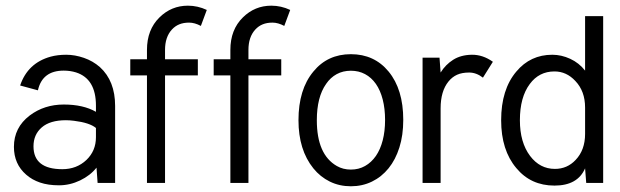

<svg xmlns="http://www.w3.org/2000/svg" viewBox="-20 -648 2195 680"><path d="M205.6 -397.9Q129.9 -397.9 114.3 -328.1L51.3 -345.2Q78.1 -424.8 159.2 -447.3Q184.1 -454.1 214.6 -454.1Q245.1 -454.1 277.1 -443.1Q309.1 -432.1 334 -410.2Q387.7 -361.3 387.7 -272.9V0H325.7L321.8 -54.2Q299.8 -26.4 263.7 -9Q227.5 8.3 189 8.3Q150.4 8.3 121.8 -1.5Q93.3 -11.2 72.8 -29.3Q29.3 -66.9 29.3 -127.9Q29.3 -196.3 85 -238.8Q136.7 -277.8 205.8 -277.8Q274.9 -277.8 319.8 -252V-273.9Q319.8 -369.1 249 -391.6Q228.5 -397.9 205.6 -397.9ZM319.8 -162.1V-194.8Q297.4 -213.4 242.2 -220.2Q226.6 -222.2 213.4 -222.2Q157.2 -222.2 127.9 -196.8Q98.6 -171.4 98.6 -129.9Q98.6 -48.8 200.7 -48.8Q251.5 -48.8 286.1 -81.5Q319.8 -113.8 319.8 -162.1Z M712.4 -612.8 691.4 -556.2Q669.4 -567.9 649.7 -567.9Q629.9 -567.9 615 -561.8Q600.1 -555.7 588.9 -543.5Q564.5 -517.1 564.5 -471.2V-438H680.7V-380.9H564.5V0H500.5V-380.9H441.4V-438H500.5V-471.2Q500.5 -543 544.9 -586.4Q586.9 -627.9 645.5 -627.9Q680.2 -627.9 712.4 -612.8Z M1007.8 -612.8 986.8 -556.2Q964.8 -567.9 945.1 -567.9Q925.3 -567.9 910.4 -561.8Q895.5 -555.7 884.3 -543.5Q859.9 -517.1 859.9 -471.2V-438H976.1V-380.9H859.9V0H795.9V-380.9H736.8V-438H795.9V-471.2Q795.9 -543 840.3 -586.4Q882.3 -627.9 940.9 -627.9Q975.6 -627.9 1007.8 -612.8Z M1408.2 -223.6Q1408.2 -168.9 1394.5 -125.7Q1380.9 -82.5 1356.2 -52Q1331.5 -21.5 1297.4 -4.9Q1263.2 11.7 1222.7 11.7Q1182.1 11.7 1148.2 -4.9Q1114.3 -21.5 1089.8 -51.8Q1037.1 -117.2 1037.1 -222.2Q1037.1 -331.1 1089.8 -394.5Q1140.1 -456.1 1222.7 -456.1Q1305.7 -456.1 1356.4 -394.5Q1408.2 -331.5 1408.2 -223.6ZM1134.8 -350.6Q1102.1 -304.2 1102.1 -222.2Q1102.1 -100.6 1172.9 -60.1Q1194.8 -47.4 1222.7 -47.4Q1250.5 -47.4 1272.9 -60.1Q1295.4 -72.8 1311.3 -95.7Q1327.1 -118.7 1335.4 -150.9Q1343.8 -183.1 1343.8 -223.1Q1343.8 -263.2 1335.4 -295.7Q1327.1 -328.1 1311.3 -350.8Q1295.4 -373.5 1272.9 -385.5Q1250.5 -397.5 1222.7 -397.5Q1194.8 -397.5 1172.6 -385.5Q1150.4 -373.5 1134.8 -350.6Z M1725.6 -429.2 1690.4 -373Q1667 -391.1 1641.6 -391.1Q1616.2 -391.1 1598.9 -383.3Q1581.5 -375.5 1568.4 -359.4Q1540.5 -325.2 1540.5 -264.2V0H1476.6V-443.8H1536.6L1540.5 -391.1Q1557.6 -418.9 1585 -436.3Q1612.3 -453.6 1651.1 -454.1Q1689.9 -454.6 1725.6 -429.2Z M2116.2 0H2056.2L2052.2 -51.8Q2025.9 9.3 1943.8 9.3Q1859.9 9.3 1808.6 -52.7Q1754.9 -116.2 1754.9 -222.2Q1754.9 -331.1 1808.6 -394.5Q1858.4 -454.1 1936 -454.1Q1968.3 -454.1 1999.5 -439.7Q2030.8 -425.3 2052.2 -397.9V-590.8H2116.2ZM2052.2 -173.8V-267.1Q2052.2 -325.2 2017.6 -361.3Q1986.3 -395 1943.8 -395Q1889.2 -395 1856.4 -350.6Q1821.3 -303.7 1821.3 -222.2Q1821.3 -143.6 1857.4 -95.7Q1892.1 -49.8 1945.3 -49.8Q1988.8 -49.8 2018.6 -81.5Q2052.2 -116.7 2052.2 -173.8Z"/></svg>

Font: Meera
Style: Regular
Weight: 400
Designer: Hussain KH and Suresh P for Swathanthra Malayalam Computing (SMC)
Version: 7.0.0+20160512